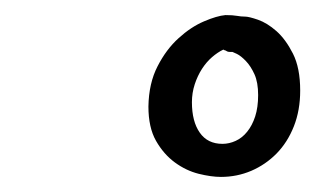

<svg xmlns="http://www.w3.org/2000/svg" viewBox="-20 -700 414 252"><path d="M275.9 -680.2Q285.6 -680.2 291 -679.2Q296.4 -678.2 301.8 -678.2Q306.6 -678.2 318.6 -674.1Q330.6 -669.9 342.8 -659.2Q355 -648.4 364.5 -629.6Q374 -610.8 374 -581.1Q374 -555.2 365.7 -534.2Q357.4 -513.2 343 -498.5Q328.6 -483.9 309.8 -475.8Q291 -467.8 270 -467.8Q257.3 -467.8 240.7 -471.9Q224.1 -476.1 209.5 -486.8Q194.8 -497.6 184.8 -515.1Q174.8 -532.7 174.8 -560.1Q175.3 -590.8 186.8 -613Q198.2 -635.3 214.4 -649.9Q230.5 -664.6 247.6 -671.9Q264.6 -679.2 275.9 -680.2ZM231.9 -565.9Q231.9 -540.5 242.2 -525.9Q252.4 -511.2 272 -511.2Q280.8 -511.2 289.3 -515.1Q297.9 -519 304.4 -527.1Q311 -535.2 314.9 -547.1Q318.8 -559.1 318.8 -575.2Q318.8 -591.8 314 -602.5Q309.1 -613.3 302.7 -619.9Q296.4 -626.5 291 -629.2Q285.6 -631.8 285.2 -631.8Q280.3 -631.8 279.3 -632.1Q278.3 -632.3 275.9 -633.8Q274.9 -633.8 274.4 -634.3Q273.9 -634.8 272.9 -634.8Q265.6 -631.3 258.3 -625Q251 -618.7 245.1 -609.6Q239.3 -600.6 235.6 -589.4Q231.9 -578.1 231.9 -565.9Z"/></svg>

Font: Oregano
Style: Italic
Weight: 400
Italic angle: -12°
Designer: Astigmatic (AOETI)
Foundry: Astigmatic (AOETI)
Version: Version 1.000